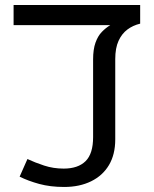

<svg xmlns="http://www.w3.org/2000/svg" viewBox="-20 -735 612 763"><path d="M235 8Q180 8 136 -4Q92 -16 58 -33L89 -103Q119 -89 155.5 -77Q192 -65 233 -65Q290 -65 320 -94.5Q350 -124 350 -190V-499Q350 -539 359.5 -565.5Q369 -592 384.5 -608Q400 -624 418 -635H34V-715H537V-641Q508 -634 486 -617.5Q464 -601 451 -572.5Q438 -544 438 -500V-181Q438 -121 413 -79Q388 -37 342 -14.5Q296 8 235 8Z"/></svg>

Font: gurmukhi15
Style: Book
Weight: 400
Designer: Jelle Bosma - Monotype Design Team
Foundry: Monotype Imaging Inc.
Version: Version 2.003